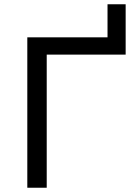

<svg xmlns="http://www.w3.org/2000/svg" viewBox="-20 -880 640 900"><path d="M108 0V-705H484V-860H569V-624H199V0Z"/></svg>

Font: Nunito Sans 7pt
Style: Regular
Weight: 400
Designer: Vernon Adams
Foundry: Vernon Adams
Version: Version 3.101;gftools[0.9.27]